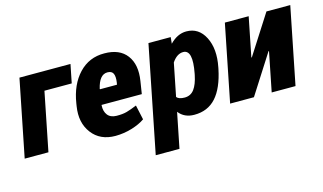

<svg xmlns="http://www.w3.org/2000/svg" viewBox="-89 -804 2140 1274"><g transform="rotate(-15 981.0 -167.5)"><path d="M428.7 -401.4H241.2L161.1 0H-2L103.5 -528.3H454.1Z M675.8 -411.1Q620.1 -411.1 598.6 -317.9L600.1 -315.4H716.3L718.8 -328.1Q725.1 -370.1 715.3 -390.6Q705.6 -411.1 675.8 -411.1ZM620.1 10.3Q514.6 10.3 459 -63.5Q403.3 -137.2 420.9 -246.6L423.8 -265.1Q443.4 -390.6 513.7 -464.8Q584 -539.1 688.5 -538.1Q793 -538.1 841.8 -473.1Q890.6 -408.2 873 -298.8L859.4 -212.4H583.5L582.5 -210Q580.1 -168 600.1 -142.6Q620.1 -117.2 661.6 -116.7Q703.1 -116.2 731.4 -124Q759.8 -131.8 802.2 -149.4L824.2 -48.8Q788.1 -23.4 733.4 -6.8Q678.7 9.8 620.1 10.3Z M1074.2 -135.3Q1088.9 -116.7 1129.9 -116.7Q1170.9 -117.2 1194.8 -149.4Q1218.8 -181.6 1231.4 -243.2L1233.4 -253.4Q1263.7 -411.1 1196.3 -411.1Q1153.3 -411.1 1119.1 -360.4ZM1251.5 -538.1Q1336.9 -538.1 1378.4 -456.1Q1419.9 -374 1396 -253.4L1394 -243.2Q1368.2 -116.2 1311 -52.7Q1253.9 10.7 1161.1 10.3Q1093.3 10.3 1055.2 -38.6L1006.8 203.1H843.8L989.7 -528.3H1142.6L1138.2 -483.9Q1190.4 -538.1 1251.5 -538.1Z M1800.3 -528.3H1963.9L1858.4 0H1694.8L1748.5 -269.5L1745.6 -270.5L1572.8 0H1409.2L1514.6 -528.3H1678.2L1624.5 -259.3L1627.4 -258.3Z"/></g></svg>

Font: Roboto-BlackItalic
Style: Italic
Weight: 900
Italic angle: -12°
Designer: Google
Version: Version 1.100141; 2013